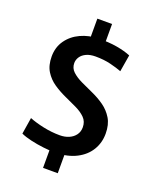

<svg xmlns="http://www.w3.org/2000/svg" viewBox="-156 -852 833 1030"><g transform="rotate(20 261.0 -337.0)"><path d="M218 -66 251 -10Q221 -10 183 -14.5Q145 -19 110 -27Q75 -35 51 -46L66 -140Q101 -126 148 -116Q195 -106 242 -106Q271 -106 294 -116Q317 -126 330.5 -144.5Q344 -163 344 -188Q344 -221 323 -242Q302 -263 269.5 -278.5Q237 -294 200.5 -310.5Q164 -327 131.5 -349Q99 -371 78 -404.5Q57 -438 57 -489Q57 -542 85 -581.5Q113 -621 159.5 -642.5Q206 -664 261 -665L218 -604V-763H302V-610L256 -665Q319 -666 365.5 -658Q412 -650 446 -636L430 -540Q404 -550 365.5 -559.5Q327 -569 279 -569Q248 -569 226.5 -559Q205 -549 194 -532.5Q183 -516 183 -497Q183 -468 204 -448.5Q225 -429 257.5 -413.5Q290 -398 327 -381.5Q364 -365 396.5 -342Q429 -319 450 -284.5Q471 -250 471 -198Q471 -146 445.5 -104Q420 -62 371.5 -37Q323 -12 254 -10L302 -71V89H218Z"/></g></svg>

Font: Murecho Thin Medium
Style: Regular
Weight: 500
Version: Version 1.010